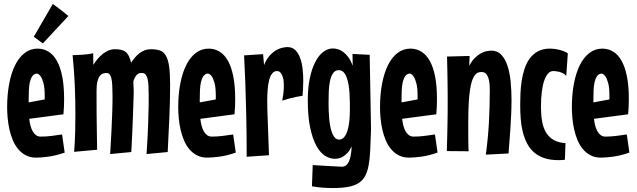

<svg xmlns="http://www.w3.org/2000/svg" viewBox="-20 -785 3220 971"><path d="M307.1 -13.2Q261.7 2.4 224.4 7.3Q187 12.2 163.1 12.2Q133.3 12.2 110.8 0.5Q88.4 -11.2 72 -30.8Q55.7 -50.3 44.9 -75.9Q34.2 -101.6 27.8 -129.9Q21.5 -158.2 18.8 -187.3Q16.1 -216.3 16.1 -242.2Q16.1 -306.6 26.4 -361.1Q36.6 -415.5 56.2 -455.1Q75.7 -494.6 104.5 -516.8Q133.3 -539.1 169.9 -539.1Q200.2 -539.1 225.1 -523.9Q250 -508.8 267.6 -477.5Q285.2 -446.3 294.7 -398.2Q304.2 -350.1 304.2 -284.2Q304.2 -265.6 303.5 -246.6Q302.7 -227.5 300.8 -207L127.9 -184.1Q129.9 -166 134 -149.9Q138.2 -133.8 145.3 -121.3Q152.3 -108.9 162.1 -101.6Q171.9 -94.2 186 -94.2Q212.4 -94.2 238.8 -97.4Q265.1 -100.6 293.9 -105ZM125 -267.1 206.1 -282.2V-300.8Q206.1 -342.3 199.7 -365Q193.4 -387.7 186 -398.4Q177.2 -411.1 166 -413.1Q151.9 -411.6 143.6 -399.9Q135.3 -388.2 131.1 -369.9Q127 -351.6 126 -328.6Q125 -305.7 125 -282.2ZM247.1 -765.1Q259.3 -756.3 273.2 -745.8Q287.1 -735.4 298.8 -726.1Q312.5 -715.3 325.7 -704.1L196.8 -565.4L150.9 -599.1Z M656.2 -310.1Q654.3 -251.5 652.3 -196.8Q651.4 -173.3 650.4 -148.4Q649.4 -123.5 648.2 -99.9Q647 -76.2 646 -54.4Q645 -32.7 644 -16.1L537.1 -5.9Q541 -70.3 543.5 -118.9Q545.9 -167.5 547.1 -202.4Q548.3 -237.3 548.8 -260.7Q549.3 -284.2 549.1 -298.3Q548.8 -312.5 548.6 -319.3Q548.3 -326.2 548.3 -328.1Q548.3 -355.5 546.1 -372.6Q543.9 -389.6 540 -399.4Q536.1 -409.2 530.5 -412.6Q524.9 -416 518.1 -416Q509.3 -416 500.2 -412.8Q491.2 -409.7 484.1 -400.1Q477.1 -390.6 472.7 -373Q468.3 -355.5 468.3 -326.2Q468.3 -270.5 468.5 -217.5Q468.8 -164.6 469.7 -122.1Q470.2 -72.8 471.2 -27.8L355 -17.1Q358.9 -68.8 360.1 -118.2Q361.3 -167.5 361.3 -207Q361.3 -281.2 358.2 -354.2Q355 -427.2 347.2 -505.9Q378.4 -506.8 398.4 -508.3Q418.5 -509.8 430.2 -511.7Q443.8 -513.7 451.2 -516.1L452.1 -457Q462.4 -473.6 474.9 -488.3Q487.3 -502.9 501 -513.4Q514.6 -523.9 529.5 -530Q544.4 -536.1 560.1 -536.1Q577.6 -536.1 591.1 -533.4Q604.5 -530.8 614.5 -523.2Q624.5 -515.6 631.3 -502.2Q638.2 -488.8 643.1 -467.8Q651.9 -481.4 662.4 -493.9Q672.9 -506.3 685.3 -515.9Q697.8 -525.4 711.9 -530.8Q726.1 -536.1 743.2 -536.1Q770 -536.1 788.6 -529.8Q807.1 -523.4 818.6 -504.2Q830.1 -484.9 835.2 -449.5Q840.3 -414.1 840.3 -356Q840.3 -272.5 836.4 -188.7Q832.5 -105 828.1 -16.1L721.2 -5.9Q727.1 -95.7 729.2 -157Q731.4 -218.3 731.9 -255.9Q732.4 -293.5 731.9 -310.3Q731.4 -327.1 731.4 -329.1Q731.4 -356 728.8 -373Q726.1 -390.1 721.4 -399.7Q716.8 -409.2 710.7 -412.6Q704.6 -416 697.3 -416Q692.9 -416 687.5 -415.3Q682.1 -414.6 676.3 -410.4Q670.4 -406.2 664.8 -397.5Q659.2 -388.7 654.3 -373Q655.8 -351.1 656 -334Q656.2 -316.9 656.2 -310.1Z M1172.4 -13.2Q1127 2.4 1089.6 7.3Q1052.2 12.2 1028.3 12.2Q998.5 12.2 976.1 0.5Q953.6 -11.2 937.3 -30.8Q920.9 -50.3 910.2 -75.9Q899.4 -101.6 893.1 -129.9Q886.7 -158.2 884 -187.3Q881.3 -216.3 881.3 -242.2Q881.3 -306.6 891.6 -361.1Q901.9 -415.5 921.4 -455.1Q940.9 -494.6 969.7 -516.8Q998.5 -539.1 1035.2 -539.1Q1065.4 -539.1 1090.3 -523.9Q1115.2 -508.8 1132.8 -477.5Q1150.4 -446.3 1159.9 -398.2Q1169.4 -350.1 1169.4 -284.2Q1169.4 -265.6 1168.7 -246.6Q1168 -227.5 1166 -207L993.2 -184.1Q995.1 -166 999.3 -149.9Q1003.4 -133.8 1010.5 -121.3Q1017.6 -108.9 1027.3 -101.6Q1037.1 -94.2 1051.3 -94.2Q1077.6 -94.2 1104 -97.4Q1130.4 -100.6 1159.2 -105ZM990.2 -267.1 1071.3 -282.2V-300.8Q1071.3 -342.3 1064.9 -365Q1058.6 -387.7 1051.3 -398.4Q1042.5 -411.1 1031.2 -413.1Q1017.1 -411.6 1008.8 -399.9Q1000.5 -388.2 996.3 -369.9Q992.2 -351.6 991.2 -328.6Q990.2 -305.7 990.2 -282.2Z M1510.3 -300.8Q1494.6 -298.3 1477.5 -294.9Q1462.9 -292 1444.3 -287.1Q1425.8 -282.2 1407.2 -275.9Q1412.1 -300.3 1413.8 -318.6Q1415.5 -336.9 1415.5 -352.1Q1415.5 -378.4 1410.9 -393.3Q1406.2 -408.2 1400.4 -415.5Q1394.5 -422.9 1388.9 -424.3Q1383.3 -425.8 1381.3 -425.8Q1365.7 -425.8 1356 -412.8Q1346.2 -399.9 1340.8 -378.7Q1335.4 -357.4 1333.5 -330.1Q1331.5 -302.7 1331.5 -273.9Q1331.5 -253.4 1332 -232.9Q1332.5 -212.4 1333.5 -191.9L1340.3 0L1227.5 7.8Q1227.5 -109.9 1225.3 -204.3Q1223.1 -298.8 1220.7 -365.7Q1217.8 -443.8 1214.4 -504.9L1310.5 -511.2L1315.4 -456.1Q1328.1 -487.3 1345.5 -505.6Q1362.8 -523.9 1380.1 -533Q1397.5 -542 1411.9 -544.4Q1426.3 -546.9 1433.6 -546.9Q1458.5 -546.9 1474.1 -531Q1489.7 -515.1 1498.5 -490.2Q1507.3 -465.3 1510.5 -435.5Q1513.7 -405.8 1513.7 -377.9Q1513.7 -356 1512.5 -336.2Q1511.2 -316.4 1510.3 -300.8Z M1856.4 -130.9Q1854.5 -73.2 1852.5 -29.1Q1850.6 15.1 1844.7 48.3Q1838.9 81.5 1827.1 104Q1815.4 126.5 1794.7 140.1Q1773.9 153.8 1741.9 159.9Q1710 166 1663.6 166Q1640.6 166 1614.3 164.3Q1587.9 162.6 1557.6 157.2L1561.5 49.8Q1597.7 52.2 1625.2 53.7Q1652.8 55.2 1671.4 56.2Q1693.4 57.6 1709.5 58.1Q1732.9 58.1 1744.9 30.8Q1756.8 3.4 1758.3 -44.9Q1749.5 -25.4 1738.5 -13.2Q1727.5 -1 1716.1 6.1Q1704.6 13.2 1693.6 15.6Q1682.6 18.1 1673.3 18.1Q1648.4 18.1 1624 2.9Q1599.6 -12.2 1580.3 -47.1Q1561 -82 1548.8 -138.4Q1536.6 -194.8 1536.6 -277.8Q1536.6 -342.3 1547.1 -391.1Q1557.6 -439.9 1575.2 -473.1Q1592.8 -506.3 1615.7 -523.2Q1638.7 -540 1663.6 -540Q1675.3 -540 1688.7 -536.1Q1702.1 -532.2 1715.8 -522.2Q1729.5 -512.2 1741.9 -495.4Q1754.4 -478.5 1763.7 -452.1L1762.7 -512.2L1849.6 -507.8ZM1749.5 -231Q1749.5 -246.1 1749.3 -266.8Q1749 -287.6 1747.8 -309.8Q1746.6 -332 1743.2 -353.5Q1739.7 -375 1733.6 -392.1Q1727.5 -409.2 1717.8 -419.7Q1708 -430.2 1693.4 -430.2Q1674.8 -430.2 1664.3 -414.6Q1653.8 -398.9 1648.7 -374.5Q1643.6 -350.1 1642.6 -320.8Q1641.6 -291.5 1641.6 -264.2Q1641.6 -245.1 1642.3 -224.1Q1643.1 -203.1 1645 -182.4Q1647 -161.6 1650.9 -143.1Q1654.8 -124.5 1660.6 -110.1Q1666.5 -95.7 1675 -87.4Q1683.6 -79.1 1695.3 -79.1Q1710 -79.1 1720.2 -91.1Q1730.5 -103 1737.1 -123.5Q1743.7 -144 1746.6 -171.6Q1749.5 -199.2 1749.5 -231Z M2192.9 -13.2Q2147.5 2.4 2110.1 7.3Q2072.8 12.2 2048.8 12.2Q2019 12.2 1996.6 0.5Q1974.1 -11.2 1957.8 -30.8Q1941.4 -50.3 1930.7 -75.9Q1919.9 -101.6 1913.6 -129.9Q1907.2 -158.2 1904.5 -187.3Q1901.9 -216.3 1901.9 -242.2Q1901.9 -306.6 1912.1 -361.1Q1922.4 -415.5 1941.9 -455.1Q1961.4 -494.6 1990.2 -516.8Q2019 -539.1 2055.7 -539.1Q2085.9 -539.1 2110.8 -523.9Q2135.7 -508.8 2153.3 -477.5Q2170.9 -446.3 2180.4 -398.2Q2189.9 -350.1 2189.9 -284.2Q2189.9 -265.6 2189.2 -246.6Q2188.5 -227.5 2186.5 -207L2013.7 -184.1Q2015.6 -166 2019.8 -149.9Q2023.9 -133.8 2031 -121.3Q2038.1 -108.9 2047.9 -101.6Q2057.6 -94.2 2071.8 -94.2Q2098.1 -94.2 2124.5 -97.4Q2150.9 -100.6 2179.7 -105ZM2010.7 -267.1 2091.8 -282.2V-300.8Q2091.8 -342.3 2085.4 -365Q2079.1 -387.7 2071.8 -398.4Q2063 -411.1 2051.8 -413.1Q2037.6 -411.6 2029.3 -399.9Q2021 -388.2 2016.8 -369.9Q2012.7 -351.6 2011.7 -328.6Q2010.7 -305.7 2010.7 -282.2Z M2437 -2.9Q2447.8 -81.5 2452.4 -162.1Q2457 -242.7 2457 -331.1Q2457 -360.8 2453.1 -378.7Q2449.2 -396.5 2442.9 -406Q2436.5 -415.5 2429.2 -418.2Q2421.9 -420.9 2415 -420.9Q2405.3 -420.9 2396.7 -417.5Q2388.2 -414.1 2380.9 -404.3Q2373.5 -394.5 2367.4 -377Q2361.3 -359.4 2356.9 -330.6Q2352.5 -301.8 2350.3 -260.5Q2348.1 -219.2 2348.1 -162.1Q2348.1 -141.6 2348.1 -119.4Q2348.1 -97.2 2348.4 -77.1Q2348.6 -57.1 2348.9 -41.7Q2349.1 -26.4 2350.1 -20L2239.7 -21Q2241.2 -65.4 2241.9 -100.3Q2242.7 -135.3 2243.2 -164.6Q2243.7 -193.8 2243.9 -219.5Q2244.1 -245.1 2244.1 -270Q2244.1 -292.5 2243.9 -316.2Q2243.7 -339.8 2243.4 -367.2Q2243.2 -394.5 2242.4 -427Q2241.7 -459.5 2240.7 -499L2355 -502L2353 -452.1Q2366.2 -477.1 2381.3 -491.9Q2396.5 -506.8 2411.4 -515.1Q2426.3 -523.4 2440.4 -526.1Q2454.6 -528.8 2465.8 -528.8Q2496.1 -528.8 2515.6 -507.8Q2535.2 -486.8 2546.6 -451.9Q2558.1 -417 2562.5 -372.1Q2566.9 -327.1 2566.9 -278.8Q2566.9 -243.7 2565.2 -207.5Q2563.5 -171.4 2561.3 -136.5Q2559.1 -101.6 2556.4 -69.1Q2553.7 -36.6 2551.8 -8.8Z M2843.8 -400.9Q2836.9 -409.7 2827.1 -414.6Q2817.4 -419.4 2807.6 -421.9Q2797.9 -424.3 2789.6 -425Q2781.2 -425.8 2777.8 -425.8Q2763.2 -425.8 2751.7 -413.1Q2740.2 -400.4 2732.2 -377Q2724.1 -353.5 2720 -320.1Q2715.8 -286.6 2715.8 -245.1Q2715.8 -205.1 2721.4 -172.1Q2727.1 -139.2 2741.2 -115.5Q2755.4 -91.8 2779.3 -77.6Q2803.2 -63.5 2839.8 -61L2836.9 22.9Q2828.6 23.9 2820.6 24.4Q2812.5 24.9 2804.7 24.9Q2762.7 24.9 2732.2 14.4Q2701.7 3.9 2680.2 -15.1Q2658.7 -34.2 2645.3 -60.3Q2631.8 -86.4 2624 -117.4Q2616.2 -148.4 2613.5 -183.3Q2610.8 -218.3 2610.8 -254.9Q2610.8 -280.3 2612.1 -311.3Q2613.3 -342.3 2617.9 -373.8Q2622.6 -405.3 2632.1 -435.1Q2641.6 -464.8 2658.2 -488Q2674.8 -511.2 2700 -525.1Q2725.1 -539.1 2760.7 -539.1Q2776.4 -539.1 2791 -536.6Q2805.7 -534.2 2817.9 -530.5Q2830.1 -526.9 2838.9 -522.7Q2847.7 -518.6 2851.6 -515.1Z M3163.1 -13.2Q3117.7 2.4 3080.3 7.3Q3043 12.2 3019 12.2Q2989.3 12.2 2966.8 0.5Q2944.3 -11.2 2928 -30.8Q2911.6 -50.3 2900.9 -75.9Q2890.1 -101.6 2883.8 -129.9Q2877.4 -158.2 2874.8 -187.3Q2872.1 -216.3 2872.1 -242.2Q2872.1 -306.6 2882.3 -361.1Q2892.6 -415.5 2912.1 -455.1Q2931.6 -494.6 2960.4 -516.8Q2989.3 -539.1 3025.9 -539.1Q3056.2 -539.1 3081.1 -523.9Q3106 -508.8 3123.5 -477.5Q3141.1 -446.3 3150.6 -398.2Q3160.2 -350.1 3160.2 -284.2Q3160.2 -265.6 3159.4 -246.6Q3158.7 -227.5 3156.7 -207L2983.9 -184.1Q2985.8 -166 2990 -149.9Q2994.1 -133.8 3001.2 -121.3Q3008.3 -108.9 3018.1 -101.6Q3027.8 -94.2 3042 -94.2Q3068.4 -94.2 3094.7 -97.4Q3121.1 -100.6 3149.9 -105ZM2981 -267.1 3062 -282.2V-300.8Q3062 -342.3 3055.7 -365Q3049.3 -387.7 3042 -398.4Q3033.2 -411.1 3022 -413.1Q3007.8 -411.6 2999.5 -399.9Q2991.2 -388.2 2987.1 -369.9Q2982.9 -351.6 2981.9 -328.6Q2981 -305.7 2981 -282.2Z"/></svg>

Font: Mouse Memoirs
Style: Regular
Weight: 400
Version: Version 1.000